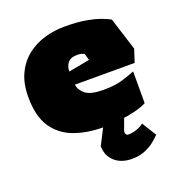

<svg xmlns="http://www.w3.org/2000/svg" viewBox="-124 -584 810 875"><g transform="rotate(-20 281.5 -146.0)"><path d="M295 10Q218 10 155.5 -12.5Q93 -35 56.5 -88.5Q20 -142 20 -236Q20 -302 42.5 -349Q65 -396 103 -425.5Q141 -455 188 -468.5Q235 -482 285 -482Q348 -482 390.5 -474Q433 -466 459 -456Q485 -446 499 -438L549 -279L529 -217H239Q243 -189 268 -169.5Q293 -150 355 -150Q414 -150 453 -163Q492 -176 509 -183V-29Q489 -18 454 -9Q419 0 377.5 5Q336 10 295 10ZM236 -282 338 -301 329 -333Q315 -341 295 -341Q262 -341 248.5 -323Q235 -305 236 -282ZM369 190Q317 190 285.5 161.5Q254 133 254 87L300 -3H400L379 54Q375 64 378.5 72Q382 80 392 80Q410 80 431 73Q452 66 466 54L509 124Q500 134 481 150Q462 166 434 178Q406 190 369 190Z"/></g></svg>

Font: Rowdies
Style: Bold
Weight: 700
Designer: Jaikishan Patel
Version: Version 1.000; ttfautohint (v1.8.3)